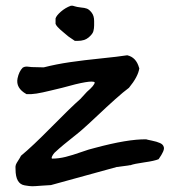

<svg xmlns="http://www.w3.org/2000/svg" viewBox="-20 -620 612 667"><path d="M66 24Q34 19 34 -32Q33 -42 35 -47.5Q37 -53 43 -62Q49 -71 53 -79Q92 -111 159.5 -179.5Q227 -248 259 -276L282 -301Q309 -324 309 -334Q299 -344 196 -315Q187 -313 156.5 -305.5Q126 -298 107 -295Q88 -292 72 -293Q34 -314 41 -348Q46 -372 59 -385Q64 -388 69 -388.5Q74 -389 80.5 -388Q87 -387 90 -387L132 -386Q175 -397 223 -404Q271 -411 330.5 -417Q390 -423 422 -428Q453 -421 463 -385L464 -383Q460 -354 428 -315Q409 -301 380.5 -275.5Q352 -250 317 -217Q282 -184 267 -171Q257 -162 238 -147Q219 -132 202 -118Q185 -104 169 -89Q164 -83 161.5 -78Q159 -73 159.5 -71Q160 -69 161 -69Q184 -69 208 -75Q232 -81 261.5 -91.5Q291 -102 309 -106Q424 -137 488 -136Q490 -135 507.5 -131.5Q525 -128 536 -123Q547 -118 549 -109Q553 -98 531 -67Q517 -61 481.5 -56Q446 -51 433 -46H430Q427 -45 425 -45L395 -41Q392 -41 389 -40H386L157 23Q149 23 125 25Q101 27 92 27Q83 27 66 24ZM218 -493Q213 -497 203 -505.5Q193 -514 189 -517.5Q185 -521 180 -526.5Q175 -532 173 -537V-556Q176 -566 191.5 -579.5Q207 -593 226 -600H233L240 -598Q246 -596 248 -596L261 -594Q274 -593 282 -590Q290 -587 298.5 -576Q307 -565 307 -547V-532Q307 -522 304.5 -512Q302 -502 288 -490Q274 -478 250 -478H240Z"/></svg>

Font: Excalifont
Style: Regular
Weight: 400
Designer: Your Own Font Foundry (Virgil); Ján Filípek / DizajnDesign (Excalifont, modifications)
Foundry: Your Own Font Foundry (Virgil); Ján Filípek / DizajnDesign (Excalifont, modifications)
Version: Version 1.000;Glyphs 3.2 (3227)